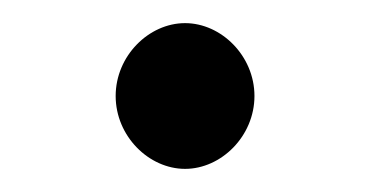

<svg xmlns="http://www.w3.org/2000/svg" viewBox="-20 -171 319 166"><path d="M80 -88C80 -53.3 108.7 -25 140 -25C171.3 -25 200 -53.3 200 -88C200 -122.7 171.3 -151 140 -151C108.7 -151 80 -122.7 80 -88Z"/></svg>

Font: Hussar Ekologiczny
Style: Regular
Weight: 400
Foundry: Cannot Into Space Fonts
Version: Version 0.97